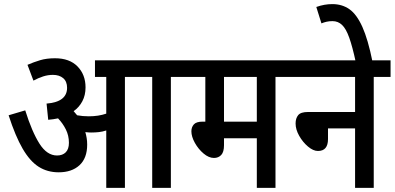

<svg xmlns="http://www.w3.org/2000/svg" viewBox="-20 -916 1924 936"><path d="M405 -211Q405 -145 367.5 -110.5Q330 -76 266 -76Q211 -76 168.5 -103Q126 -130 90.5 -191Q55 -252 22 -354L103 -378Q136 -273 172.5 -215.5Q209 -158 258 -158Q285 -158 300.5 -173.5Q316 -189 316 -220Q316 -255 301 -285Q286 -315 263 -339Q240 -334 215 -332L207 -411Q307 -419 307 -488Q307 -519 288 -535Q269 -551 238 -551Q214 -551 190.5 -543.5Q167 -536 143 -523L114 -600Q144 -613 175.5 -622.5Q207 -632 248 -632Q319 -632 358 -592Q397 -552 397 -490Q397 -452 381.5 -422.5Q366 -393 339 -374Q348 -364 356 -354Q383 -349 413 -349Q460 -349 498 -362V-541H443V-622H896V-541H813V0H722V-541H589V0H498V-280Q480 -274 462 -272Q444 -270 424 -270Q412 -270 396 -272Q400 -258 402.5 -243Q405 -228 405 -211Z M1323 -541V0H1232V-242H1072V-208Q1072 -175 1058.5 -160.5Q1045 -146 1023 -146Q998 -146 972.5 -167.5Q947 -189 930 -219.5Q913 -250 913 -276Q913 -296 925 -309.5Q937 -323 968 -323H981V-541H883V-622H1405V-541ZM1232 -541H1072V-323H1232Z M1392 -622H1884V-541H1802V0H1711V-290H1579V-238Q1579 -180 1530 -180Q1507 -180 1481.5 -201.5Q1456 -223 1438.5 -254Q1421 -285 1421 -314Q1421 -339 1433.5 -354.5Q1446 -370 1481 -370H1711V-541H1392Z M1714 -615Q1698 -689 1682.5 -732.5Q1667 -776 1647.5 -794.5Q1628 -813 1601 -813Q1585 -813 1572 -810Q1559 -807 1547 -802L1522 -882Q1561 -896 1600 -896Q1648 -896 1683.5 -871Q1719 -846 1746.5 -785Q1774 -724 1796 -615Z"/></svg>

Font: Noto Sans Devanagari UI Condensed Medium
Style: Regular
Weight: 500
Width: 3
Designer: Jelle Bosma - Monotype Design Team
Foundry: Monotype Imaging Inc.
Version: Version 2.003